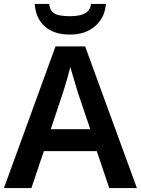

<svg xmlns="http://www.w3.org/2000/svg" viewBox="-20 -952 713 972"><path d="M533 0 470 -187H202L139 0H0L261 -717H411L673 0ZM375 -481Q371 -495 363.5 -519.5Q356 -544 348.5 -569.5Q341 -595 336 -612Q331 -592 323.5 -565.5Q316 -539 309 -515.5Q302 -492 298 -481L237 -298H437ZM516 -932Q511 -863 462 -820Q413 -777 334 -777Q252 -777 206 -819Q160 -861 156 -932H229Q232 -904 246 -891Q260 -878 283 -874Q306 -870 335 -870Q360 -870 382.5 -874.5Q405 -879 421.5 -892.5Q438 -906 441 -932Z"/></svg>

Font: Noto Sans Sora Sompeng SemiBold
Style: Regular
Weight: 600
Version: Version 2.101